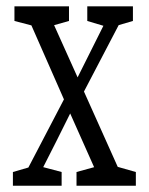

<svg xmlns="http://www.w3.org/2000/svg" viewBox="-20 -590 472 610"><path d="M21 0V-43.5L86.4 -62.5H104L175.8 -43.5V0ZM40 0 202.6 -311.5 230 -281.7H229L159.2 -141.6L87.4 0ZM223.1 0V-43.5L310.1 -67.4H327.6L411.6 -43.5V0ZM228.5 -264.2 201.7 -299.3H204.1L271.5 -434.1L339.4 -569.8H388.2ZM305.2 0 191.9 -254.4 53.2 -569.8H125L234.4 -326.7L380.9 0ZM25.9 -523.4V-569.8H199.2V-523.4L125 -502.4H106.4ZM257.3 -523.4V-569.8H402.3V-523.4L337.4 -504.4H320.8Z"/></svg>

Font: Scarab Serif
Style: Regular
Weight: 400
Designer: John Roberts
Foundry: Scarab
Version: 1.0